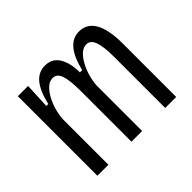

<svg xmlns="http://www.w3.org/2000/svg" viewBox="-123 -720 901 901"><g transform="rotate(-45 327.0 -270.0)"><path d="M67 0V-528H135L129 -401H142Q159 -473 187.5 -506.5Q216 -540 258 -540Q305 -540 328.5 -502Q352 -464 352 -401H367Q400 -540 484 -540Q590 -540 590 -352V0H517V-338Q517 -407 505 -440Q493 -473 467 -473Q441 -473 419 -448Q397 -423 382 -384Q367 -345 364 -303V0H293V-336Q293 -408 281.5 -440.5Q270 -473 243 -473Q217 -473 195 -448Q173 -423 158 -384Q143 -345 140 -303V0Z"/></g></svg>

Font: Bricolage Grotesque 12pt Condensed Light
Style: Regular
Weight: 300
Width: 3
Designer: Mathieu Triay
Foundry: Atelier Triay
Version: Version 1.001; ttfautohint (v1.8.4.7-5d5b);gftools[0.9.33.de